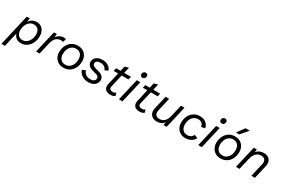

<svg xmlns="http://www.w3.org/2000/svg" viewBox="101 -2153 5521 3765"><g transform="rotate(30 2862.0 -270.0)"><path d="M-17 210 147 -500H217L195 -377L182 -365Q194 -410 221.5 -442Q249 -474 289 -491Q329 -508 375 -508Q428 -508 470 -482Q512 -456 536.5 -407Q561 -358 561 -290Q561 -226 541.5 -171Q522 -116 487 -75.5Q452 -35 405.5 -12.5Q359 10 304 10Q255 10 217 -9.5Q179 -29 157 -65Q135 -101 132 -148L147 -156L63 210ZM305 -59Q341 -59 373 -76Q405 -93 429.5 -124.5Q454 -156 468 -198Q482 -240 482 -290Q482 -338 465 -371.5Q448 -405 418 -422Q388 -439 348 -439Q309 -439 276.5 -421.5Q244 -404 220 -373Q196 -342 182.5 -299Q169 -256 169 -205Q169 -140 203.5 -99.5Q238 -59 305 -59Z M647 0 763 -500H828L817 -385L805 -392Q821 -429 849 -455.5Q877 -482 912.5 -496Q948 -510 983 -510Q999 -510 1011.5 -508Q1024 -506 1034 -501L1010 -425Q1000 -430 987.5 -432.5Q975 -435 958 -435Q920 -435 886.5 -417.5Q853 -400 828 -364Q803 -328 790 -271L727 0Z M1270 9Q1198 9 1147.5 -21.5Q1097 -52 1070.5 -103.5Q1044 -155 1044 -216Q1044 -302 1077 -368Q1110 -434 1168 -471.5Q1226 -509 1302 -509Q1375 -509 1425 -478.5Q1475 -448 1501 -397.5Q1527 -347 1527 -285Q1527 -200 1494.5 -133.5Q1462 -67 1404 -29Q1346 9 1270 9ZM1273 -60Q1309 -60 1340.5 -75.5Q1372 -91 1396 -120.5Q1420 -150 1433 -191Q1446 -232 1446 -282Q1446 -326 1430.5 -361.5Q1415 -397 1382.5 -418.5Q1350 -440 1299 -440Q1263 -440 1231 -424.5Q1199 -409 1175.5 -380Q1152 -351 1138.5 -310Q1125 -269 1125 -219Q1125 -176 1141 -139.5Q1157 -103 1190 -81.5Q1223 -60 1273 -60Z M1835 11Q1777 11 1730.5 -7Q1684 -25 1651.5 -58Q1619 -91 1602 -136L1678 -169Q1697 -114 1737 -86.5Q1777 -59 1839 -59Q1892 -59 1919.5 -82.5Q1947 -106 1947 -140Q1947 -166 1932 -181Q1917 -196 1885 -205L1796 -230Q1734 -247 1703 -281.5Q1672 -316 1672 -361Q1672 -403 1695 -436.5Q1718 -470 1761 -490Q1804 -510 1863 -510Q1934 -510 1988 -478Q2042 -446 2065 -385L1992 -350Q1983 -378 1964 -398.5Q1945 -419 1918.5 -430Q1892 -441 1858 -441Q1803 -441 1776.5 -421Q1750 -401 1750 -368Q1750 -340 1769.5 -323.5Q1789 -307 1818 -299L1916 -271Q1967 -257 1996.5 -225Q2026 -193 2026 -151Q2026 -101 2001 -64.5Q1976 -28 1933 -8.5Q1890 11 1835 11Z M2325 8Q2277 8 2243 -11Q2209 -30 2195 -66Q2181 -102 2192 -152L2297 -610L2384 -635L2270 -148Q2260 -102 2282.5 -82.5Q2305 -63 2339 -63Q2364 -63 2383 -70Q2402 -77 2416 -88L2432 -22Q2407 -5 2381 1.5Q2355 8 2325 8ZM2155 -431 2171 -500H2507L2491 -431Z M2710 -596Q2686 -596 2671 -610.5Q2656 -625 2656 -648Q2656 -679 2674.5 -697.5Q2693 -716 2719 -716Q2743 -716 2758 -701.5Q2773 -687 2773 -664Q2773 -633 2754.5 -614.5Q2736 -596 2710 -596ZM2719 -500 2603 0H2523L2639 -500Z M2985 8Q2937 8 2903 -11Q2869 -30 2855 -66Q2841 -102 2852 -152L2957 -610L3044 -635L2930 -148Q2920 -102 2942.5 -82.5Q2965 -63 2999 -63Q3024 -63 3043 -70Q3062 -77 3076 -88L3092 -22Q3067 -5 3041 1.5Q3015 8 2985 8ZM2815 -431 2831 -500H3167L3151 -431Z M3380 8Q3326 8 3284.5 -16.5Q3243 -41 3224.5 -87.5Q3206 -134 3221 -199L3291 -500H3371L3302 -201Q3286 -134 3314.5 -98Q3343 -62 3401 -62Q3447 -62 3482 -82Q3517 -102 3541 -141Q3565 -180 3578 -237L3639 -500H3719L3603 0H3533L3552 -112L3562 -107Q3542 -49 3492 -20.5Q3442 8 3380 8Z M4027 9Q3958 9 3908.5 -21.5Q3859 -52 3833 -103.5Q3807 -155 3807 -217Q3807 -303 3840 -368.5Q3873 -434 3932 -471.5Q3991 -509 4069 -509Q4126 -509 4168.5 -489Q4211 -469 4237.5 -434Q4264 -399 4273 -355L4189 -335Q4185 -379 4154.5 -409.5Q4124 -440 4065 -440Q4027 -440 3994.5 -424Q3962 -408 3938 -378.5Q3914 -349 3901 -308.5Q3888 -268 3888 -218Q3888 -174 3905 -138Q3922 -102 3954.5 -81Q3987 -60 4035 -60Q4074 -60 4108.5 -80Q4143 -100 4157 -139L4235 -111Q4209 -53 4153.5 -22Q4098 9 4027 9Z M4506 -596Q4482 -596 4467 -610.5Q4452 -625 4452 -648Q4452 -679 4470.5 -697.5Q4489 -716 4515 -716Q4539 -716 4554 -701.5Q4569 -687 4569 -664Q4569 -633 4550.5 -614.5Q4532 -596 4506 -596ZM4515 -500 4399 0H4319L4435 -500Z M4828 9Q4756 9 4705.5 -21.5Q4655 -52 4628.5 -103.5Q4602 -155 4602 -216Q4602 -302 4635 -368Q4668 -434 4726 -471.5Q4784 -509 4860 -509Q4933 -509 4983 -478.5Q5033 -448 5059 -397.5Q5085 -347 5085 -285Q5085 -200 5052.5 -133.5Q5020 -67 4962 -29Q4904 9 4828 9ZM4831 -60Q4867 -60 4898.5 -75.5Q4930 -91 4954 -120.5Q4978 -150 4991 -191Q5004 -232 5004 -282Q5004 -326 4988.5 -361.5Q4973 -397 4940.5 -418.5Q4908 -440 4857 -440Q4821 -440 4789 -424.5Q4757 -409 4733.5 -380Q4710 -351 4696.5 -310Q4683 -269 4683 -219Q4683 -176 4699 -139.5Q4715 -103 4748 -81.5Q4781 -60 4831 -60ZM4957 -750H5053L4910 -583H4835Z M5172 0 5288 -500H5358L5339 -388L5329 -393Q5349 -452 5402 -481Q5455 -510 5516 -510Q5574 -510 5614 -485Q5654 -460 5670.5 -413.5Q5687 -367 5672 -301L5602 0H5522L5592 -302Q5607 -367 5579.5 -403.5Q5552 -440 5493 -440Q5447 -440 5411.5 -419.5Q5376 -399 5351.5 -360Q5327 -321 5313 -263L5252 0Z"/></g></svg>

Font: Work Sans
Style: Italic
Weight: 400
Italic angle: -13°
Designer: Wei Huang
Foundry: Wei Huang
Version: Version 2.012